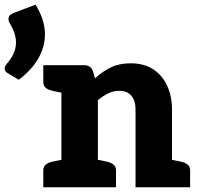

<svg xmlns="http://www.w3.org/2000/svg" viewBox="-38 -796 848 816"><path d="M20 -741 113 -776Q133 -744 143 -712.5Q153 -681 153 -650Q153 -597 125 -548Q97 -499 42 -457L-7 -486Q-18 -493 -18 -505Q-18 -510 -15.5 -515Q-13 -520 -10 -524Q2 -536 16 -561Q30 -586 30 -616Q30 -634 23.5 -654.5Q17 -675 3 -698Q1 -702 -0.5 -706Q-2 -710 -2 -714Q-2 -733 20 -741ZM223 0V-519H319Q349 -519 357 -493L366 -463Q397 -492 433 -509.5Q469 -527 517 -527Q574 -527 613 -501.5Q652 -476 672.5 -431.5Q693 -387 693 -330V0H538V-330Q538 -368 520.5 -389Q503 -410 469 -410Q444 -410 421.5 -399Q399 -388 378 -370V0ZM146 0V-71Q146 -88 156.5 -96.5Q167 -105 185 -109L229 -118L243 0ZM358 0 372 -118 416 -109Q434 -105 444.5 -96.5Q455 -88 455 -71V0ZM673 0 687 -118 731 -109Q749 -105 759.5 -96.5Q770 -88 770 -71V0ZM243 -519 229 -401 185 -410Q167 -414 156.5 -422.5Q146 -431 146 -448V-519Z"/></svg>

Font: Aleo Black
Style: Regular
Weight: 900
Designer: Alessio Laiso
Foundry: Alessio Laiso
Version: Version 2.001;gftools[0.9.29]